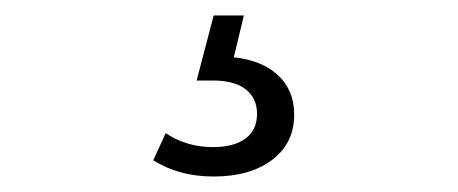

<svg xmlns="http://www.w3.org/2000/svg" viewBox="-20 -26 592 248"><path d="M178 181 194 146Q221 164 255 164Q282 164 297 153Q312 142 312 121Q312 101 297.5 89.5Q283 78 255 78H234L256 -6H295L282 48Q319 52 339.5 71.5Q360 91 360 122Q360 159 331.5 180.5Q303 202 256 202Q211 202 178 181Z"/></svg>

Font: Montserrat Ace
Style: Regular
Weight: 400
Designer: Julieta Ulanovsky
Foundry: Julieta Ulanovsky
Version: Version 1